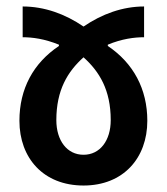

<svg xmlns="http://www.w3.org/2000/svg" viewBox="-20 -563 515 593"><path d="M50 -543V-448C80 -448 118 -443 162 -425V-421C83 -368 40 -289 40 -190C40 -75 114 10 238 10C361 10 435 -75 435 -190C435 -288 392 -368 313 -421V-425C356 -443 395 -448 425 -448V-543C359 -543 295 -520 238 -481C181 -520 117 -543 50 -543ZM238 -386C287 -342 322 -285 322 -192C322 -129 289 -85 238 -85C187 -85 154 -129 154 -192C154 -285 189 -342 238 -386Z"/></svg>

Font: Noto Sans Georgian ExtraCondensed SemiBold
Style: Regular
Weight: 600
Width: 2
Designer: Monotype Design Team, Akaki Razmadze
Foundry: Google LLC
Version: Version 2.005